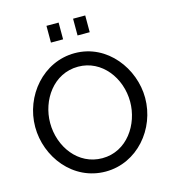

<svg xmlns="http://www.w3.org/2000/svg" viewBox="-131 -1019 1009 1129"><g transform="rotate(-15 374.0 -454.0)"><path d="M257 -811H331V-913H257ZM419 -811H493V-913H419ZM39 -355C39 -173 174 5 373 5C565 5 708 -165 708 -354C708 -532 574 -715 375 -715C183 -715 39 -544 39 -355ZM374 -76C227 -76 130 -210 130 -355C130 -493 223 -633 374 -633C518 -633 617 -500 617 -355C617 -218 525 -76 374 -76Z"/></g></svg>

Font: FIGSv2-sans-serif Medium
Style: Regular
Weight: 500
Designer: Matt McInerney, Pablo Impallari, Rodrigo Fuenzalida,Mirko Velimirovic
Foundry: Matt McInerney, Pablo Impallari, Rodrigo Fuenzalida
Version: Version 4.021;hotconv 1.0.109;makeotfexe 2.5.65596